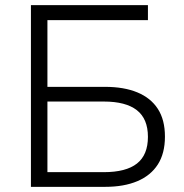

<svg xmlns="http://www.w3.org/2000/svg" viewBox="-20 -725 714 745"><path d="M100 0V-705H554V-647H164V-388H388Q461 -388 513 -366.5Q565 -345 592.5 -302.5Q620 -260 620 -195Q620 -130 592.5 -87Q565 -44 513 -22Q461 0 388 0ZM164 -57H383Q469 -57 511.5 -90.5Q554 -124 554 -194Q554 -264 511 -297.5Q468 -331 383 -331H164Z"/></svg>

Font: Nunito Sans 10pt Light
Style: Regular
Weight: 300
Designer: Vernon Adams
Foundry: Vernon Adams
Version: Version 3.101;gftools[0.9.27]